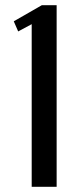

<svg xmlns="http://www.w3.org/2000/svg" viewBox="-20 -719 305 739"><path d="M102 0V-626L50 -598L33 -637L141 -699H198V0Z"/></svg>

Font: Moniqa Paragraph
Style: Bold
Weight: 700
Designer: Rajesh Rajput
Foundry: Rajesh Rajput
Version: Version 1.000